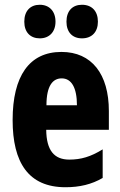

<svg xmlns="http://www.w3.org/2000/svg" viewBox="-20 -776 505 806"><path d="M82 -685C82 -640 108 -615 147 -615C187 -615 213 -642 213 -685C213 -729 187 -756 147 -756C108 -756 82 -731 82 -685ZM259 -685C259 -641 284 -615 324 -615C366 -615 391 -642 391 -685C391 -729 366 -756 324 -756C285 -756 259 -731 259 -685ZM238 -558C103 -558 33 -457 33 -272C33 -94 99 10 255 10C314 10 365 -2 411 -29V-149C361 -118 320 -106 271 -106C207 -106 175 -145 174 -231H437V-310C437 -465 365 -558 238 -558ZM239 -447C280 -447 303 -408 303 -334H175C175 -417 202 -447 239 -447Z"/></svg>

Font: Noto Sans Gurmukhi UI ExtraCondensed ExtraBold
Style: Regular
Weight: 800
Width: 2
Designer: Jelle Bosma - Monotype Design Team
Foundry: Monotype Imaging Inc.
Version: Version 2.004